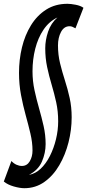

<svg xmlns="http://www.w3.org/2000/svg" viewBox="-55 -770 459 1010"><path d="M5 77Q17 90 31.5 96.5Q46 103 60 103Q87 103 101.5 78.5Q116 54 116 22Q116 -21 105 -67.5Q94 -114 80 -164.5Q66 -215 55.5 -270.5Q45 -326 45 -387Q45 -456 60.5 -520.5Q76 -585 108 -637Q140 -689 188 -719.5Q236 -750 300 -750Q317 -750 343 -745Q369 -740 384 -729L342 -621Q333 -626 326 -629Q319 -632 311 -632Q282 -632 266 -602Q250 -572 250 -531Q250 -482 261 -437Q272 -392 286.5 -347Q301 -302 311.5 -254.5Q322 -207 322 -153Q322 -87 305.5 -21.5Q289 44 257 99Q225 154 178.5 187Q132 220 73 220Q50 220 18 211Q-14 202 -35 185ZM247 -678Q203 -657 174 -614Q145 -571 130.5 -514Q116 -457 116 -395Q116 -344 126.5 -295.5Q137 -247 150.5 -200Q164 -153 174.5 -106.5Q185 -60 185 -12Q185 35 165.5 80Q146 125 97 150Q131 144 159 117.5Q187 91 207.5 50.5Q228 10 239.5 -37.5Q251 -85 251 -132Q251 -185 240.5 -232.5Q230 -280 216.5 -325Q203 -370 193 -417Q183 -464 183 -516Q183 -559 198 -603.5Q213 -648 247 -678Z"/></svg>

Font: Georama Extra Condensed SemiBold
Style: Italic
Weight: 600
Width: 2
Italic angle: -9°
Designer: Jean-Baptiste Levee
Foundry: Production Type
Version: Version 1.000